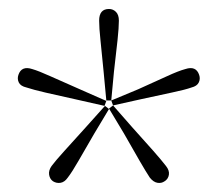

<svg xmlns="http://www.w3.org/2000/svg" viewBox="-20 -779 485 428"><path d="M217 -555 211 -619Q207 -661 204 -689Q201 -717 201 -733Q201 -759 223 -759Q232 -759 238.5 -752.5Q245 -746 245 -733Q245 -718 242 -689.5Q239 -661 234 -619L228 -555ZM213 -543 151 -557Q110 -566 82 -572.5Q54 -579 39 -584Q26 -587 22 -595Q18 -603 21 -612Q28 -633 52 -625Q66 -621 92.5 -609Q119 -597 158 -580L217 -554ZM223 -536 190 -481Q169 -445 155 -420.5Q141 -396 131 -383Q124 -373 115 -371.5Q106 -370 98 -375Q91 -380 89.5 -389.5Q88 -399 95 -409Q104 -421 123.5 -442.5Q143 -464 171 -495L214 -543ZM232 -544 275 -495Q303 -464 321.5 -443Q340 -422 350 -409Q358 -399 356.5 -389.5Q355 -380 347 -375Q340 -370 331 -371.5Q322 -373 314 -383Q306 -395 291.5 -420Q277 -445 256 -482L223 -537ZM228 -555 288 -580Q326 -597 352 -609Q378 -621 393 -625Q417 -633 424 -612Q427 -603 423 -595Q419 -587 407 -584Q393 -579 364.5 -573Q336 -567 295 -558L232 -544Z"/></svg>

Font: Source Serif 4 SmText ExtraLight
Style: Regular
Weight: 200
Designer: Frank Grießhammer
Foundry: Adobe
Version: Version 4.005;hotconv 1.1.0;makeotfexe 2.6.0